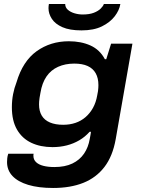

<svg xmlns="http://www.w3.org/2000/svg" viewBox="-20 -744 700 954"><path d="M244 190Q171 190 120 174.5Q69 159 42 130.5Q15 102 15 61Q15 53 16 42.5Q17 32 21 20H147Q146 24 146 26Q146 28 146 30Q146 49 159 61.5Q172 74 195.5 80Q219 86 250 86Q303 86 339.5 68.5Q376 51 397.5 19.5Q419 -12 426 -54Q428 -64 429.5 -73Q431 -82 432 -89H425Q403 -64 374 -47Q345 -30 311.5 -21.5Q278 -13 241 -13Q181 -13 135.5 -34.5Q90 -56 64.5 -100Q39 -144 39 -211Q39 -245 45 -276Q51 -307 62 -335Q93 -440 162 -489.5Q231 -539 322 -539Q383 -539 429.5 -518Q476 -497 501 -450H508L532 -527H638L555 -53Q540 32 499 85.5Q458 139 394 164.5Q330 190 244 190ZM294 -124Q327 -124 355 -133.5Q383 -143 405 -162Q427 -181 442 -208Q457 -235 463 -270Q466 -283 467 -291.5Q468 -300 468.5 -307.5Q469 -315 469 -321Q469 -356 455.5 -380Q442 -404 415.5 -416Q389 -428 349 -428Q304 -428 268.5 -412Q233 -396 211 -364Q189 -332 181 -283Q178 -268 176.5 -257.5Q175 -247 174.5 -239.5Q174 -232 174 -225Q174 -192 187.5 -169.5Q201 -147 228 -135.5Q255 -124 294 -124ZM385 -593Q326 -593 290 -609Q254 -625 237.5 -650.5Q221 -676 221 -703Q221 -709 221.5 -714Q222 -719 223 -724H304Q304 -707 317 -695.5Q330 -684 350 -678Q370 -672 391 -672Q424 -672 446 -680.5Q468 -689 480.5 -701.5Q493 -714 496 -724H578Q573 -693 550 -663Q527 -633 486.5 -613Q446 -593 385 -593Z"/></svg>

Font: Archivo SemiExpanded SemiBold
Style: Italic
Weight: 600
Width: 6
Italic angle: -10°
Designer: Hector Gatti
Foundry: Omnibus-Type
Version: Version 2.001